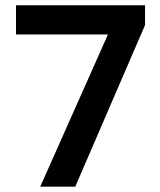

<svg xmlns="http://www.w3.org/2000/svg" viewBox="-20 -700 600 720"><path d="M130.9 0 384.8 -570.8H40V-680.2H523.9V-606L262.2 0Z"/></svg>

Font: TASA Orbiter Display SemiBold
Style: Regular
Weight: 600
Designer: Weizhong Zhang
Version: Version 1.000;Glyphs 3.1.2 (3151)